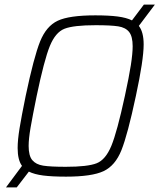

<svg xmlns="http://www.w3.org/2000/svg" viewBox="-20 -763 696 838"><path d="M586 -650Q607 -623 607 -569Q607 -502 573 -344Q537 -175 510 -107.5Q483 -40 432 -16Q381 8 268 8Q207 8 168.5 3Q130 -2 106 -14L53 55H6L76 -39Q57 -65 57 -117Q57 -152 65.5 -204Q74 -256 92 -344Q128 -515 155 -582Q182 -649 232 -672.5Q282 -696 396 -696Q455 -696 493.5 -691Q532 -686 556 -674L608 -743H656ZM559 -561Q559 -604 543.5 -623.5Q528 -643 496 -648Q464 -653 398 -653Q301 -653 261.5 -637.5Q222 -622 197.5 -562Q173 -502 140 -344Q122 -256 113.5 -206.5Q105 -157 105 -126Q105 -83 121 -64Q137 -45 168.5 -40Q200 -35 267 -35Q363 -35 402 -50.5Q441 -66 466 -126.5Q491 -187 525 -344Q543 -427 551 -478Q559 -529 559 -561Z"/></svg>

Font: Saira Semi Condensed ExtraLight
Style: Italic
Weight: 200
Width: 4
Italic angle: -12°
Designer: Hector Gatti with collaboration of the Omnibus-Type team
Foundry: Omnibus-Type
Version: Version 1.001; ttfautohint (v1.8)